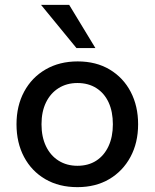

<svg xmlns="http://www.w3.org/2000/svg" viewBox="-20 -764 637 791"><path d="M299 7Q223 7 166.5 -26Q110 -59 79 -117.5Q48 -176 48 -252Q48 -328 79.5 -386.5Q111 -445 168 -478Q225 -511 300 -511Q376 -511 432 -477.5Q488 -444 518.5 -385.5Q549 -327 549 -252Q549 -176 517.5 -117.5Q486 -59 430 -26Q374 7 299 7ZM299 -81Q344 -81 376.5 -102Q409 -123 427 -161.5Q445 -200 445 -252Q445 -304 427.5 -342Q410 -380 377 -401Q344 -422 299 -422Q255 -422 221.5 -401Q188 -380 169.5 -342Q151 -304 151 -252Q151 -200 169.5 -161.5Q188 -123 221.5 -102Q255 -81 299 -81ZM295 -566 149 -744H265L373 -566Z"/></svg>

Font: REM Medium
Style: Regular
Weight: 400
Version: Version 1.005;gftools[0.9.28]